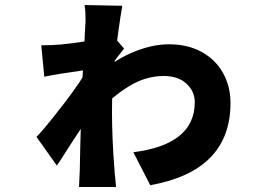

<svg xmlns="http://www.w3.org/2000/svg" viewBox="-20 -685 1040 763"><path d="M754 -279Q754 -322 721 -352.5Q688 -383 631 -383Q559 -383 493 -342.5Q427 -302 360 -232L361 -378Q424 -441 502.5 -475Q581 -509 652 -509Q725 -509 780.5 -479Q836 -449 866 -395.5Q896 -342 896 -276Q896 -6 577 51L510 -80Q754 -111 754 -279ZM320 -609Q320 -643 316 -665L466 -662Q451 -575 438 -463Q425 -351 425 -245Q425 -133 435 -10Q435 1 438 22L441 58H294L295 36L297 -7L299 -104Q304 -303 306 -354Q312 -425 314 -480.5Q316 -536 317 -549L319 -585Q320 -592 320 -609ZM156 -380 144 -505Q187 -505 220 -508Q272 -513 335.5 -523Q399 -533 429 -543L473 -492L445 -456Q425 -430 416 -417L351 -245Q297 -169 247 -90Q218 -44 206 -27L125 -141Q150 -166 201 -231Q274 -322 317 -391L318 -399L322 -407Q200 -390 156 -380Z"/></svg>

Font: Merged Yaku Han JP Black
Style: Regular
Weight: 900
Designer: Ryoko NISHIZUKA 西塚涼子 (kana, bopomofo & ideographs); Paul D. Hunt (Latin, Greek & Cyrillic); Sandoll Communications 산돌커뮤니
Foundry: Adobe
Version: Version 2.004